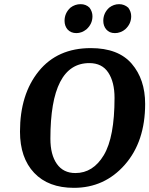

<svg xmlns="http://www.w3.org/2000/svg" viewBox="-20 -891 717 922"><path d="M318 -854Q340 -871 367 -871Q393 -871 410 -854Q424 -835 424 -813Q424 -776 395 -750Q372 -732 347 -732Q320 -732 304 -750Q290 -767 290 -791Q290 -828 318 -854ZM504 -854Q526 -871 552 -871Q577 -871 596 -854Q610 -835 610 -813Q610 -776 581 -750Q558 -732 532 -732Q505 -732 490 -750Q476 -767 476 -791Q476 -828 504 -854ZM677 -392Q677 -211 579.5 -100Q482 11 335 11Q212 11 144 -61Q76 -133 76 -259Q76 -438 166 -549Q256 -660 416 -660Q548 -660 612.5 -585Q677 -510 677 -392ZM530 -421Q530 -497 500 -542.5Q470 -588 409 -588Q222 -588 222 -225Q222 -148 253 -104Q284 -60 342 -60Q427 -60 478.5 -146Q530 -232 530 -421Z"/></svg>

Font: Arsenal
Style: Bold Italic
Weight: 700
Italic angle: -9.10001°
Designer: Andrij Shevchenko
Foundry: Stairsfor
Version: Version 2.001;PS 002.001;hotconv 1.0.88;makeotf.lib2.5.64775